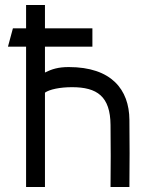

<svg xmlns="http://www.w3.org/2000/svg" viewBox="-20 -753 600 773"><path d="M161 0V-380C179 -393 221 -402 270 -402C371 -402 424 -365 425 -250C426 -165 426 -85 425 0H501C502 -95 502 -176 501 -271C500 -392 429 -483 257 -483C215 -483 189 -475 161 -461V-565H352V-639H161V-733H85V-639H32L12 -565H85V0Z"/></svg>

Font: Kreadon Medium
Style: Regular
Weight: 500
Designer: kohakuno
Foundry: StudioGnu
Version: Version 1.000;Glyphs 3.1.2 (3151)